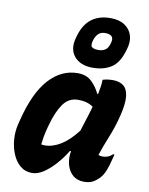

<svg xmlns="http://www.w3.org/2000/svg" viewBox="-95 -939 790 1019"><g transform="rotate(10 300.0 -429.0)"><path d="M297 -552Q344 -552 372.5 -524.5Q401 -497 417 -462H422Q426 -482 429 -503Q432 -524 432 -540Q456 -548 487 -548Q521 -548 543 -532Q565 -516 570 -477Q575 -438 558 -369Q542 -305 519 -249Q496 -193 480 -144Q489 -139 503 -139Q516 -139 529 -143.5Q542 -148 557 -161H563Q562 -154 559.5 -146Q557 -138 555 -129Q548 -98 537 -71Q526 -44 512 -29Q494 -10 475.5 0Q457 10 428 10Q392 10 368.5 -10Q345 -30 335.5 -64Q326 -98 333 -138H327Q302 -97 271.5 -63Q241 -29 209.5 -8.5Q178 12 149 12Q111 12 84.5 -10.5Q58 -33 43 -69.5Q28 -106 25 -147.5Q22 -189 31 -227L38 -255Q76 -406 142.5 -479Q209 -552 297 -552ZM171 -146Q176 -145 180.5 -144.5Q185 -144 189 -144Q232 -144 275.5 -170.5Q319 -197 363 -254Q373 -287 384 -320.5Q395 -354 405 -390Q374 -413 324 -413Q273 -413 243 -370.5Q213 -328 193 -255L188 -237Q181 -211 177 -188Q173 -165 171 -146ZM418 -870Q465 -870 494.5 -850Q524 -830 534 -797.5Q544 -765 532 -725L530 -718Q510 -647 469 -620.5Q428 -594 369 -594Q302 -594 269 -633.5Q236 -673 255 -738L257 -745Q292 -870 418 -870ZM404 -787Q380 -787 366.5 -774Q353 -761 346 -738L344 -731Q341 -721 343 -706Q351 -692 382 -692Q403 -692 418.5 -701.5Q434 -711 441 -737L443 -744Q448 -762 441 -773Q437 -779 428 -783Q419 -787 404 -787Z"/></g></svg>

Font: Recursive Sn Csl St XBd
Style: Italic
Weight: 800
Italic angle: -15°
Version: Version 1.079;hotconv 1.0.112;makeotfexe 2.5.65598; ttfautoh